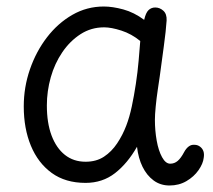

<svg xmlns="http://www.w3.org/2000/svg" viewBox="-20 -561 653 590"><path d="M53 -234Q53 -293 72 -348Q91 -403 124.5 -446.5Q158 -490 202.5 -515.5Q247 -541 299 -541Q326 -541 359 -532Q392 -523 423 -500Q428 -522 436.5 -530Q445 -538 457 -538Q471 -538 482 -528Q493 -518 492 -498Q490 -467 483.5 -419.5Q477 -372 471 -327Q469 -313 465 -286.5Q461 -260 458.5 -234Q456 -208 456 -193Q456 -160 461.5 -129Q467 -98 478 -78Q489 -58 503 -58Q516 -58 526 -66.5Q536 -75 546 -94Q552 -105 560 -111Q568 -117 578 -116Q587 -116 594.5 -110.5Q602 -105 605 -96.5Q608 -88 606 -76Q604 -58 590 -38Q576 -18 553 -4.5Q530 9 501 9Q473 9 452 -6.5Q431 -22 418 -48.5Q405 -75 401 -110Q372 -59 333.5 -29Q295 1 243 1Q181 1 139 -29.5Q97 -60 75 -113Q53 -166 53 -234ZM124 -237Q124 -183 138.5 -144.5Q153 -106 179.5 -85Q206 -64 243 -64Q276 -64 299.5 -79.5Q323 -95 340 -120.5Q357 -146 368 -175Q378 -201 385 -234Q392 -267 397.5 -303.5Q403 -340 406 -374.5Q409 -409 411 -435Q384 -457 353 -467Q322 -477 300 -477Q260 -477 227.5 -456Q195 -435 171.5 -400.5Q148 -366 136 -323.5Q124 -281 124 -237Z"/></svg>

Font: Playpen Sans Light
Style: Regular
Weight: 300
Designer: Laura Meseguer, Veronika Burian, José Scaglione
Foundry: TypeTogether
Version: Version 1.001